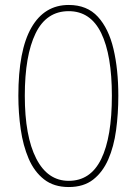

<svg xmlns="http://www.w3.org/2000/svg" viewBox="-20 -744 551 774"><path d="M457 -358Q457 -286 448 -219.5Q439 -153 416.5 -101.5Q394 -50 355.5 -20Q317 10 257 10Q197 10 157.5 -21Q118 -52 95.5 -104.5Q73 -157 63.5 -223Q54 -289 54 -358Q54 -541 106.5 -632.5Q159 -724 257 -724Q331 -724 374.5 -676.5Q418 -629 437.5 -546.5Q457 -464 457 -358ZM80 -358Q80 -195 126 -105Q172 -15 257 -15Q345 -15 388 -103Q431 -191 431 -358Q431 -522 388 -610.5Q345 -699 257 -699Q167 -699 123.5 -609.5Q80 -520 80 -358Z"/></svg>

Font: Noto Sans ExtraCondensed Thin
Style: Regular
Weight: 100
Width: 2
Designer: Monotype Design Team
Foundry: Monotype Imaging Inc.
Version: Version 2.013; ttfautohint (v1.8.4.7-5d5b)